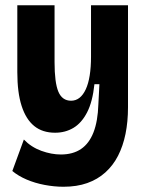

<svg xmlns="http://www.w3.org/2000/svg" viewBox="-20 -547 557 732"><path d="M222 165Q187 165 150 158Q113 151 81.5 137.5Q50 124 27 105L71 -15Q99 14 137.5 28Q176 42 212 42Q258 42 289 21Q320 0 336.5 -42.5Q353 -85 355 -149L359 -226H340Q333 -159 312 -118.5Q291 -78 260 -59.5Q229 -41 190 -41Q142 -41 110.5 -66.5Q79 -92 62.5 -143Q46 -194 46 -272V-527H188V-310Q188 -232 202.5 -197.5Q217 -163 251 -163Q269 -163 283 -174Q297 -185 307 -206.5Q317 -228 322 -259.5Q327 -291 327 -331V-527H468V-138Q468 -83 458.5 -36.5Q449 10 430 47Q411 84 381.5 110.5Q352 137 312.5 151Q273 165 222 165Z"/></svg>

Font: Bricolage Grotesque 36pt SemiCondensed
Style: Bold
Weight: 700
Width: 4
Designer: Mathieu Triay
Foundry: Atelier Triay
Version: Version 1.001;gftools[0.9.33.dev8+g029e19f]